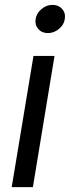

<svg xmlns="http://www.w3.org/2000/svg" viewBox="-20 -764 285 784"><path d="M27.8 0 116.7 -535.6H202.6L114.3 0ZM175.3 -628.9Q150.9 -628.9 136.2 -645.8Q121.6 -662.6 125.5 -686.5Q129.4 -710.4 149.7 -727.3Q169.9 -744.1 194.3 -744.1Q219.2 -744.1 233.9 -727.3Q248.5 -710.4 244.6 -686.5Q241.2 -662.6 220.7 -645.8Q200.2 -628.9 175.3 -628.9Z"/></svg>

Font: Inter 20pt
Style: Italic
Weight: 400
Italic angle: -9.3988°
Version: Version 4.001;git-66647c0bb